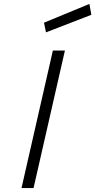

<svg xmlns="http://www.w3.org/2000/svg" viewBox="-20 -953 483 973"><path d="M248 -697H309L150 0H89ZM433 -933 443 -878 213 -789 203 -838Z"/></svg>

Font: Panefresco 250wt
Style: Italic
Weight: 300
Version: Version 1.000